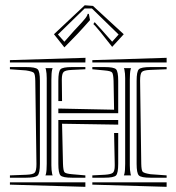

<svg xmlns="http://www.w3.org/2000/svg" viewBox="-20 -748 669 728"><path d="M174.8 -445.8V-127V-121.1Q174.8 -102.5 177.7 -88.9Q177.7 -87.9 178.5 -85.9Q179.2 -84 179.7 -83H152.3Q152.3 -84 153.3 -85.9Q154.3 -87.9 154.3 -88.9Q157.2 -100.6 157.2 -127V-445.8V-451.7Q157.2 -470.2 154.3 -483.9Q154.3 -484.9 153.3 -486.8Q152.3 -488.8 152.3 -489.7H179.7Q179.2 -488.8 178.5 -486.8Q177.7 -484.9 177.7 -483.9Q174.8 -472.2 174.8 -445.8ZM449.7 -489.7H477.1Q476.6 -488.8 475.8 -486.8Q475.1 -484.9 475.1 -483.9Q472.2 -472.2 472.2 -445.8V-127V-121.1Q472.2 -102.5 475.1 -88.9Q475.1 -87.9 475.8 -85.9Q476.6 -84 477.1 -83H449.7Q450.7 -85 451.7 -88.9Q454.6 -100.6 454.6 -127V-445.8V-451.7Q454.6 -470.2 451.7 -483.9Q451.7 -484.9 450.9 -486.8Q450.2 -488.8 449.7 -489.7ZM611.8 -83V-74.2H550.8Q515.1 -74.2 506.6 -82.8Q498 -91.3 498 -127V-441.4Q498 -477.1 506.6 -485.4Q515.1 -493.7 550.8 -493.7H611.8V-485.4L548.8 -482.9Q523.9 -481.9 517.6 -474.9Q511.2 -467.8 511.2 -442.4L515.6 -127Q516.1 -102.1 521 -96.7Q525.9 -91.3 550.8 -87.4ZM611.8 -528.8V-511.2H330.1V-520ZM611.8 -56.6V-39.6L330.1 -47.9V-56.6ZM412.6 -243.7H428.2V-127Q428.2 -91.3 419.9 -82.8Q411.6 -74.2 376 -74.2H330.1V-83L377.4 -85.4Q400.9 -86.9 408 -93Q415 -99.1 415 -119.6V-126ZM412.6 -332 410.6 -441.4Q409.7 -467.3 405 -473.1Q400.4 -479 376 -481L330.1 -485.4V-493.7H376Q411.6 -493.7 419.9 -485.4Q428.2 -477.1 428.2 -441.4V-318.8H201.2V-336.4ZM215.3 -364.7H201.2V-441.4Q201.2 -477.1 209.5 -485.4Q217.8 -493.7 253.4 -493.7H303.7V-485.4L252 -482.9Q228 -481.9 221.2 -475.1Q214.4 -468.3 214.4 -446.3V-442.4ZM304.2 -528.8 303.7 -511.2H17.6V-520ZM303.7 -56.6V-39.6L17.6 -47.9V-56.6ZM17.6 -485.4V-493.7H78.6Q114.3 -493.7 122.8 -485.4Q131.3 -477.1 131.3 -441.4V-127Q131.3 -91.3 122.8 -82.8Q114.3 -74.2 78.6 -74.2H17.6V-83L80.6 -85.4Q105.5 -86.4 111.8 -93.5Q118.2 -100.6 118.2 -126L113.8 -441.4Q113.3 -466.3 108.4 -471.7Q103.5 -477.1 78.6 -481ZM428.2 -275.4 215.3 -278.8 218.8 -127Q219.7 -101.1 224.4 -95.2Q229 -89.4 253.4 -87.4L303.7 -83V-74.2H253.4Q217.8 -74.2 209.5 -82.8Q201.2 -91.3 201.2 -127V-293H428.2ZM321.3 -671.9Q314.9 -664.1 297.1 -644.8Q279.3 -625.5 274.4 -620.1L224.1 -568.4L184.6 -618.2L301.3 -728L332.5 -725.6L449.2 -618.2L405.3 -570.3L360.4 -627Q356 -631.8 347.9 -641.8Q339.8 -651.9 334 -656.7L338.9 -664.1Q347.7 -653.8 368.2 -631.8L405.3 -589.8L429.7 -617.2L328.6 -715.8H300.8L199.7 -617.2L224.1 -589.8L261.2 -631.8Q267.6 -638.7 276.6 -648.2Q285.6 -657.7 290.5 -663.3Q295.4 -668.9 300.8 -675.3Q306.2 -681.6 308.8 -686.3Q311.5 -690.9 312.5 -695.3H316.9Z"/></svg>

Font: FoglihtenNo03
Style: Regular
Weight: 500
Version: Version 0.59